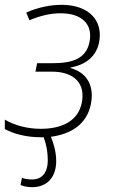

<svg xmlns="http://www.w3.org/2000/svg" viewBox="-27 -559 475 796"><path d="M141 10C146 10 150 10 154 10C163 34 171 65 171 106C171 161 143 185 107 185C86 185 73 182 64 178L58 208C67 212 84 217 106 217C167 217 206 177 206 109C206 67 193 30 184 8C269 -3 332 -45 349 -124C362 -181 351 -253 265 -277L266 -279C332 -292 372 -326 384 -384C401 -475 341 -539 228 -539C181 -539 129 -528 82 -507L95 -475C140 -494 183 -504 224 -504C313 -504 359 -458 344 -385C330 -313 269 -297 190 -297H127L120 -262H187C283 -262 328 -211 312 -132C296 -56 228 -25 142 -25C88 -25 36 -38 -7 -63V-24C29 -4 83 10 141 10Z"/></svg>

Font: Noto Sans ExtraLight
Style: Italic
Weight: 200
Italic angle: -12°
Designer: Monotype Design Team
Foundry: Monotype Imaging Inc.
Version: Version 2.013